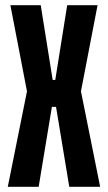

<svg xmlns="http://www.w3.org/2000/svg" viewBox="-20 -720 416 740"><path d="M10 0 84 -368 20 -700H137L183 -412H193L239 -700H356L292 -368L366 0H247L196 -308H180L129 0Z"/></svg>

Font: Tektur Condensed Medium
Style: Regular
Weight: 500
Width: 3
Designer: Adam Jagosz
Foundry: Adam Jagosz
Version: Version 1.005;gftools[0.9.30]